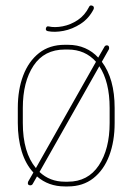

<svg xmlns="http://www.w3.org/2000/svg" viewBox="-20 -666 476 690"><path d="M44 -278Q44 -344 63.5 -395Q83 -446 120.5 -475.5Q158 -505 213 -505H224Q258 -505 285.5 -493Q313 -481 333 -459L356 -499Q359 -503 364 -503Q371 -503 372 -496Q372 -492 372 -490L346 -444Q392 -383 392 -278V-224Q392 -158 372.5 -106.5Q353 -55 315.5 -25.5Q278 4 224 4H213Q154 4 113 -32L97 -4Q94 0 89 0Q80 0 80 -8Q80 -9 80.5 -10.5Q81 -12 81 -13L100 -46Q72 -76 58 -122Q44 -168 44 -224ZM62 -278V-224Q62 -118 109 -62L325 -444Q286 -488 224 -488H213Q139 -488 100.5 -430Q62 -372 62 -278ZM213 -13H224Q296 -13 335 -71.5Q374 -130 374 -224V-278Q374 -372 337 -428L122 -48Q159 -13 213 -13ZM300 -641Q303 -648 310 -646Q319 -644 317 -635V-634Q300 -600 270 -580.5Q240 -561 208 -555Q176 -549 152 -554Q143 -556 145 -564Q147 -573 155 -571Q177 -566 205.5 -571.5Q234 -577 259.5 -594Q285 -611 300 -641Z"/></svg>

Font: Libertine Sup Thin
Style: Regular
Weight: 100
Designer: Bastien Sozeau
Foundry: NBR — Bastien Sozeau
Version: Version 2.003; ttfautohint (v1.8.4.7-5d5b);gftools[0.9.33]